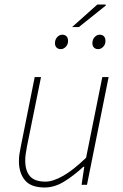

<svg xmlns="http://www.w3.org/2000/svg" viewBox="-20 -820 544 852"><path d="M178 12Q117 12 90.5 -20.5Q64 -53 64 -104Q64 -122 66 -134.5Q68 -147 72 -168L134 -478H162L100 -172Q96 -150 94 -136.5Q92 -123 92 -108Q92 -62 113 -38Q134 -14 182 -14Q215 -14 260 -39.5Q305 -65 362 -120L434 -478H462L366 0H342L354 -80H350Q308 -41 265 -14.5Q222 12 178 12ZM250 -602Q238 -602 231 -609Q224 -616 224 -628Q224 -645 234 -655.5Q244 -666 256 -666Q268 -666 275 -659Q282 -652 282 -638Q282 -623 272 -612.5Q262 -602 250 -602ZM416 -602Q404 -602 397 -609Q390 -616 390 -628Q390 -645 400 -655.5Q410 -666 422 -666Q434 -666 441 -659Q448 -652 448 -638Q448 -623 438 -612.5Q428 -602 416 -602ZM300 -700 412 -800H448L450 -796L330 -700Z"/></svg>

Font: Source Sans 3
Style: Italic
Weight: 200
Italic angle: -11°
Designer: Paul D. Hunt
Foundry: Adobe
Version: Version 3.046;hotconv 1.0.118;makeotfexe 2.5.65603